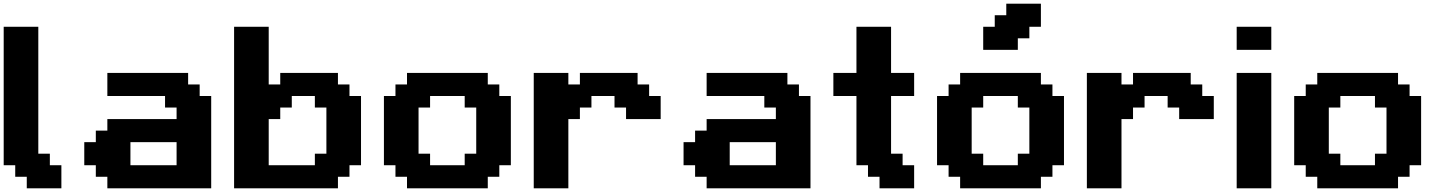

<svg xmlns="http://www.w3.org/2000/svg" viewBox="-20 -1020 7842 1040"><path d="M125 0H312.5V-125H250V-187.5H187.5V-875H0V-125H62.5V-62.5H125Z M561.5 0H1124V-500H1061.5V-562.5H999V-625H561.5V-500H874V-437.5H936.5V-375H561.5V-312.5H499V-250H436.5V-125H499V-62.5H561.5ZM936.5 -125H686.5V-250H936.5Z M1248 0H1810.5V-62.5H1873V-125H1935.5V-500H1873V-562.5H1810.5V-625H1498V-562.5H1435.5V-875H1248ZM1685.5 -125H1435.5V-375H1498V-437.5H1560.5V-500H1685.5V-437.5H1748V-187.5H1685.5Z M2184.6 0H2622.1V-62.5H2684.6V-125H2747.1V-500H2684.6V-562.5H2622.1V-625H2184.6V-562.5H2122.1V-500H2059.6V-125H2122.1V-62.5H2184.6ZM2497.1 -125H2309.6V-187.5H2247.1V-437.5H2309.6V-500H2497.1V-437.5H2559.6V-187.5H2497.1Z M2871.1 0H3058.6V-375H3121.1V-437.5H3183.6V-500H3308.6V-437.5H3371.1V-375H3558.6V-500H3496.1V-562.5H3433.6V-625H3121.1V-562.5H3058.6V-625H2871.1Z M3807.6 0H4370.1V-500H4307.6V-562.5H4245.1V-625H3807.6V-500H4120.1V-437.5H4182.6V-375H3807.6V-312.5H3745.1V-250H3682.6V-125H3745.1V-62.5H3807.6ZM4182.6 -125H3932.6V-250H4182.6Z M4744.1 0H4931.6V-125H4869.1V-187.5H4806.6V-500H4931.6V-625H4806.6V-875H4619.1V-625H4494.1V-500H4619.1V-125H4681.6V-62.5H4744.1Z M5180.7 0H5618.2V-62.5H5680.7V-125H5743.2V-500H5680.7V-562.5H5618.2V-625H5180.7V-562.5H5118.2V-500H5055.7V-125H5118.2V-62.5H5180.7ZM5493.2 -125H5305.7V-187.5H5243.2V-437.5H5305.7V-500H5493.2V-437.5H5555.7V-187.5H5493.2ZM5305.7 -750H5493.2V-812.5H5555.7V-875H5618.2V-1000H5430.7V-937.5H5368.2V-875H5305.7Z M5867.2 0H6054.7V-375H6117.2V-437.5H6179.7V-500H6304.7V-437.5H6367.2V-375H6554.7V-500H6492.2V-562.5H6429.7V-625H6117.2V-562.5H6054.7V-625H5867.2Z M6678.7 0H6866.2V-625H6678.7ZM6678.7 -750H6866.2V-875H6678.7Z M7115.2 0H7552.7V-62.5H7615.2V-125H7677.7V-500H7615.2V-562.5H7552.7V-625H7115.2V-562.5H7052.7V-500H6990.2V-125H7052.7V-62.5H7115.2ZM7427.7 -125H7240.2V-187.5H7177.7V-437.5H7240.2V-500H7427.7V-437.5H7490.2V-187.5H7427.7Z"/></svg>

Font: Faithful 32x
Style: Semibold
Weight: 400
Foundry: Faithful Resource Pack
Version: Version 1.0; January 27, 2023